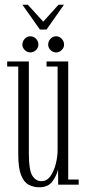

<svg xmlns="http://www.w3.org/2000/svg" viewBox="-20 -784 366 815"><path d="M147 11Q122 11 101.8 0.2Q81.5 -10.5 69.5 -40.8Q57.5 -71 57.5 -128.5V-501.5H10.5V-523H102.5V-130.5Q102.5 -62.5 117 -38.8Q131.5 -15 156 -15Q179 -15 194 -36.2Q209 -57.5 216.8 -88.2Q224.5 -119 224.5 -148V-501.5H177.5V-523H269.5V-22H314V0H227L226.5 -65Q221 -40 202.8 -14.5Q184.5 11 147 11ZM218.5 -561.5Q204.5 -561.5 194.5 -571.5Q184.5 -581.5 184.5 -594.5Q184.5 -609 194.5 -619.5Q204.5 -630 218.5 -630Q231.5 -630 241.8 -619.5Q252 -609 252 -594.5Q252 -581.5 241.8 -571.5Q231.5 -561.5 218.5 -561.5ZM108.5 -561.5Q95.5 -561.5 85.2 -571.5Q75 -581.5 75 -594.5Q75 -609 85.2 -619.5Q95.5 -630 108.5 -630Q122.5 -630 132.8 -619.5Q143 -609 143 -594.5Q143 -581.5 132.8 -571.5Q122.5 -561.5 108.5 -561.5ZM149.5 -658.5 75 -764H98L163.5 -692L228.5 -764H251.5L177.5 -658.5Z"/></svg>

Font: Imbue 50pt ExtraLight
Style: Regular
Weight: 200
Designer: Tyler Finck
Foundry: Etcetera Type Company
Version: Version 1.102; ttfautohint (v1.8.3)